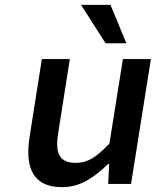

<svg xmlns="http://www.w3.org/2000/svg" viewBox="-20 -751 640 784"><path d="M411.1 -574.2 311 -731H431.2L496.1 -574.2ZM232.9 13.2Q67.9 13.2 101.1 -193.8L150.9 -509.8H265.1L217.8 -209Q207 -145 223.4 -115.5Q239.7 -85.9 290 -85.9Q324.7 -85.9 355.7 -104Q386.7 -122.1 426.8 -165L481.9 -509.8H596.2L515.1 0H421.9L425.8 -82H421.9Q376 -36.1 330.3 -11.5Q284.7 13.2 232.9 13.2Z"/></svg>

Font: Office Code Pro Medium Italic
Style: Regular
Weight: 500
Italic angle: -9°
Designer: Nathan Rutzky & Paul D. Hunt
Foundry: Adobe Systems Incorporated
Version: Version 1.004;PS 001.004;hotconv 1.0.70;makeotf.lib2.5.58329